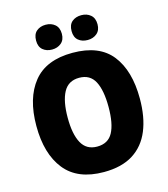

<svg xmlns="http://www.w3.org/2000/svg" viewBox="-133 -1031 999 1144"><g transform="rotate(-15 366.0 -459.0)"><path d="M685 -358Q685 -244 651 -161.5Q617 -79 546.5 -34.5Q476 10 366 10Q204 10 125.5 -88.5Q47 -187 47 -359Q47 -530 125.5 -627.5Q204 -725 367 -725Q532 -725 608.5 -627.5Q685 -530 685 -358ZM240 -358Q240 -257 270 -202Q300 -147 366 -147Q434 -147 463 -201Q492 -255 492 -358Q492 -461 463 -516Q434 -571 367 -571Q300 -571 270 -515.5Q240 -460 240 -358ZM177 -851Q177 -890 199.5 -909Q222 -928 256 -928Q290 -928 313 -908.5Q336 -889 336 -851Q336 -814 313 -794.5Q290 -775 256 -775Q222 -775 199.5 -794Q177 -813 177 -851ZM396 -851Q396 -890 418.5 -909Q441 -928 476 -928Q510 -928 533 -908.5Q556 -889 556 -851Q556 -814 533 -794.5Q510 -775 476 -775Q441 -775 418.5 -794Q396 -813 396 -851Z"/></g></svg>

Font: Noto Sans Gurmukhi UI SemiCondensed Black
Style: Regular
Weight: 900
Width: 4
Designer: Jelle Bosma - Monotype Design Team
Foundry: Monotype Imaging Inc.
Version: Version 2.004; ttfautohint (v1.8.4.7-5d5b)